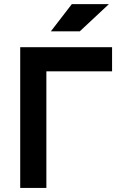

<svg xmlns="http://www.w3.org/2000/svg" viewBox="-20 -926 626 946"><path d="M79.6 0V-693.4H208.5V0ZM79.6 -574.7V-693.4H532.2V-574.7ZM230.5 -771.5 334 -905.8H516.6L373 -771.5Z"/></svg>

Font: Cascadia Code PL
Style: Regular
Weight: 400
Monospace: yes
Designer: Aaron Bell
Foundry: Saja Typeworks
Version: Version 2102.003